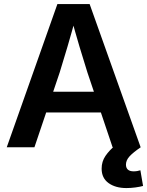

<svg xmlns="http://www.w3.org/2000/svg" viewBox="-20 -748 748 975"><path d="M14.2 0 271.5 -727.5H435.1L694.3 0H551.8L423.8 -380.4Q404.8 -439.9 383.8 -510.7Q362.8 -581.5 336.9 -675.3H369.1Q343.3 -581.1 322.5 -510.3Q301.8 -439.5 283.2 -380.4L154.8 0ZM165.5 -176.8V-282.2H543V-176.8ZM622.1 207Q566.4 207 531.2 181.6Q496.1 156.2 496.1 108.4Q496.1 72.3 515.6 43.7Q535.2 15.1 566.4 -10.7L694.3 0Q655.8 26.4 637.7 46.1Q619.6 65.9 619.6 87.9Q619.6 104.5 629.4 113.3Q639.2 122.1 658.7 122.1Q668 122.1 676.8 120.6Q685.5 119.1 692.9 116.7L706.5 196.3Q690.4 200.7 667.2 203.9Q644 207 622.1 207Z"/></svg>

Font: Inter 24pt SemiBold
Style: Regular
Weight: 600
Designer: Rasmus Andersson
Foundry: rsms
Version: Version 4.001;git-66647c0bb